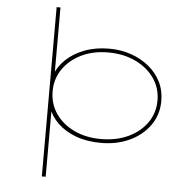

<svg xmlns="http://www.w3.org/2000/svg" viewBox="-62 -803 1114 1096"><g transform="rotate(5 495.0 -255.0)"><path d="M218 230V-740H240V-352L232 -353Q250 -402 292 -442Q334 -482 397 -506Q460 -530 539 -530Q605 -530 663 -510Q721 -490 765.5 -454Q810 -418 835 -368.5Q860 -319 860 -259Q860 -180 817 -119Q774 -58 701 -24Q628 10 538 10Q456 10 393 -13.5Q330 -37 289 -77Q248 -117 232 -164H240V230ZM534 -12Q624 -12 692.5 -44.5Q761 -77 799.5 -133Q838 -189 838 -259Q838 -331 798.5 -387Q759 -443 690.5 -475.5Q622 -508 534 -508Q448 -508 381 -475.5Q314 -443 275.5 -387Q237 -331 237 -260Q237 -188 275.5 -132Q314 -76 381.5 -44Q449 -12 534 -12Z"/></g></svg>

Font: Lexend Zetta Thin
Style: Regular
Weight: 250
Version: Version 1.007